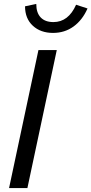

<svg xmlns="http://www.w3.org/2000/svg" viewBox="-20 -954 464 974"><path d="M26 0ZM26 0 175 -700H268L119 0ZM251 -842Q327 -842 366 -930Q380 -925 395 -920.5Q410 -916 424 -911Q398 -852 353 -819.5Q308 -787 249 -787Q186 -787 146.5 -823.5Q107 -860 107 -922L164 -934Q164 -889 186.5 -865.5Q209 -842 251 -842Z"/></svg>

Font: Rosa Sans
Style: Italic
Weight: 400
Italic angle: -12°
Designer: Pentagram / MCKL
Foundry: Pentagram / MCKL
Version: Version 1.005;September 16, 2019;FontCreator 11.5.0.2425 64-